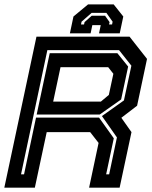

<svg xmlns="http://www.w3.org/2000/svg" viewBox="-32 -870 706 890"><path d="M-12 0 137 -700H568.5L649.5 -597L603.5 -380L530.5 -324L577.5 -257.5L522.5 0H381L425 -207.5L386 -257.5H184.5L129.5 0ZM65.5 -62H79.5L135 -325H427L495.5 -229L460 -62H474L510 -233L440.5 -332L542.5 -404.5L577 -565.5L520 -637.5H187.5ZM214.5 -399H435.5L472.5 -430L493.5 -528L469.5 -558.5H248.5ZM138 -339 198.5 -623.5H512L562 -561.5L529.5 -409L430 -339ZM495 -849.5 539.5 -793.5 523 -715.5H427L435 -753.5H396L388 -715.5H292L308.5 -793.5L376 -849.5ZM461 -810.5H393L346 -769.5L343.5 -756.5H357.5L360 -767.5L393 -797H455L476 -767.5L473.5 -756.5H487.5L490 -769.5Z"/></svg>

Font: Tourney Thin
Style: Italic
Weight: 100
Italic angle: -12°
Designer: Tyler Finck
Foundry: Etcetera Type Co
Version: Version 1.015